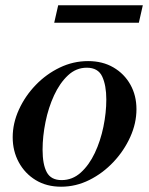

<svg xmlns="http://www.w3.org/2000/svg" viewBox="-20 -693 564 726"><path d="M211 13Q156 13 115 -12Q74 -37 51 -79.5Q28 -122 28 -174Q28 -227 51.5 -278.5Q75 -330 115 -371.5Q155 -413 206 -437.5Q257 -462 313 -462Q368 -462 409 -438Q450 -414 473 -373Q496 -332 496 -280Q496 -227 472.5 -175Q449 -123 409 -80.5Q369 -38 318 -12.5Q267 13 211 13ZM213 -12Q254 -12 285.5 -40.5Q317 -69 338.5 -114.5Q360 -160 371 -213.5Q382 -267 382 -317Q382 -370 366.5 -403.5Q351 -437 308 -437Q268 -437 237 -408Q206 -379 184.5 -332.5Q163 -286 152 -231.5Q141 -177 141 -127Q141 -71 157 -41.5Q173 -12 213 -12ZM185 -607 200 -673H520L505 -607Z"/></svg>

Font: Libre Bodoni
Style: Italic
Weight: 400
Italic angle: -13°
Designer: Pablo Impallari, Rodrigo Fuenzalida
Foundry: Impallari Type
Version: Version 2.005;gftools[0.9.23]